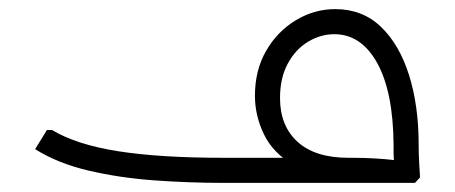

<svg xmlns="http://www.w3.org/2000/svg" viewBox="-20 -401 998 421"><path d="M470 0Q395 0 318.5 -5.5Q242 -11 174 -27Q106 -43 57 -74L83 -116H94Q147 -84 238.5 -69.5Q330 -55 470 -55H754Q779 -55 803.5 -53.5Q828 -52 844 -50Q860 -48 860 -48H844Q843 -57 843 -66Q843 -75 843 -84Q842 -200 807 -263Q772 -326 713 -326Q683 -326 655.5 -309.5Q628 -293 611 -261.5Q594 -230 594 -186Q594 -125 632.5 -90Q671 -55 744 -55V-13Q669 -13 624 -39Q579 -65 559 -106Q539 -147 539 -191Q539 -247 563.5 -289.5Q588 -332 628.5 -356.5Q669 -381 715 -381Q775 -381 815.5 -342Q856 -303 877 -236Q898 -169 898 -84Q898 -66 899 -46Q900 -26 901 -12L890 0Z"/></svg>

Font: Fustat Light
Style: Regular
Weight: 300
Designer: Mohamed Gaber, Khaled Hosny, Laura Garcia Mut
Foundry: Kief Type Foundry, Alif Type Foundry, Hard Type Foundry
Version: Version 1.007